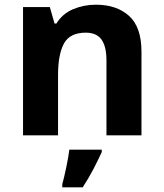

<svg xmlns="http://www.w3.org/2000/svg" viewBox="-20 -576 697 817"><path d="M388 -556Q476 -556 529 -508.5Q582 -461 582 -356V0H433V-319Q433 -378 412 -407.5Q391 -437 345 -437Q277 -437 252 -390.5Q227 -344 227 -257V0H78V-546H192L212 -476H220Q246 -518 291.5 -537Q337 -556 388 -556ZM413 71Q398 104 378 142.5Q358 181 332 221H245V208Q253 179 262 136Q271 93 275 61H413Z"/></svg>

Font: Noto Sans Ol Chiki
Style: Bold
Weight: 700
Designer: Monotype Design Team, Lewis McGuffie
Foundry: Monotype Imaging Inc.
Version: Version 2.003; ttfautohint (v1.8.4.7-5d5b)